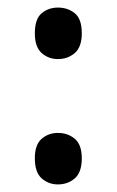

<svg xmlns="http://www.w3.org/2000/svg" viewBox="-20 -568 308 507"><path d="M72 -150Q72 -186 90 -201.5Q108 -217 133 -217Q159 -217 177.5 -201.5Q196 -186 196 -150Q196 -113 177.5 -97Q159 -81 133 -81Q108 -81 90 -97Q72 -113 72 -150ZM72 -480Q72 -518 90 -533Q108 -548 133 -548Q159 -548 177.5 -533Q196 -518 196 -480Q196 -444 177.5 -428Q159 -412 133 -412Q108 -412 90 -428Q72 -444 72 -480Z"/></svg>

Font: Noto Sans Telugu UI
Style: Regular
Weight: 400
Designer: Jelle Bosma - Monotype Design Team
Foundry: Monotype Imaging Inc.
Version: Version 2.006